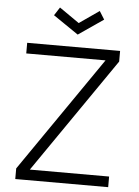

<svg xmlns="http://www.w3.org/2000/svg" viewBox="-62 -1006 760 1053"><g transform="rotate(5 318.0 -479.0)"><path d="M225 -958.5 334.5 -882.5 444 -958.5 472 -913.5 334.5 -819 196 -913.5ZM574 -58.5V0H62.5V-58.5L499 -691.5H62.5V-750H574V-691.5L137.5 -58.5Z"/></g></svg>

Font: Russisch Sans Light
Style: Regular
Weight: 300
Designer: Michael Sharanda (font) & Cristiano Sobral (main changes)
Foundry: Michael Sharanda
Version: Version 2.00;September 8, 2020;FontCreator 13.0.0.2681 64-bi